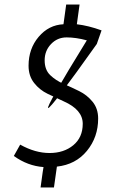

<svg xmlns="http://www.w3.org/2000/svg" viewBox="-20 -767 497 847"><path d="M363 -589Q315 -602 274 -602Q233 -602 205 -572.5Q177 -543 177 -501Q177 -459 201.5 -435.5Q226 -412 260.5 -397Q295 -382 329.5 -365Q364 -348 388.5 -318Q413 -288 413 -244Q413 -162 363.5 -101.5Q314 -41 231 -32L218 60H159Q171 -29 172 -30Q102 -35 41 -79L69 -129Q135 -92 198.5 -92Q262 -92 303.5 -126.5Q345 -161 345 -221Q345 -283 261 -320Q226 -336 190.5 -353Q155 -370 130.5 -401Q106 -432 106 -477Q106 -552 150.5 -604.5Q195 -657 260 -660L272 -747H331L319 -660Q370 -654 428 -633L407 -573Q0 0 363 -589Z"/></svg>

Font: Gudea
Style: Italic
Weight: 400
Version: Version 1.002